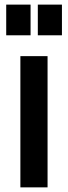

<svg xmlns="http://www.w3.org/2000/svg" viewBox="-20 -808 293 828"><path d="M6.8 -655.8V-788.1H111.8V-655.8ZM143.1 -655.8V-788.1H247.1V-655.8ZM67.9 0V-565.9H185.1V0Z"/></svg>

Font: BDO Grotesk Medium
Style: Regular
Weight: 500
Designer: Deni Anggara
Foundry: Lokal Container
Version: Version 2.000